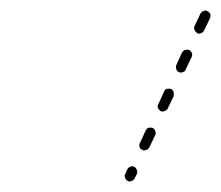

<svg xmlns="http://www.w3.org/2000/svg" viewBox="-20 -590 420 365"><path d="M218 -252Q219 -248 223 -246Q226 -244 230 -246Q234 -247 236 -251L240 -259Q242 -263 240 -267Q239 -271 235 -273Q234 -274 232 -274Q230 -274 228 -273Q226 -272 224 -271Q223 -270 222 -268L218 -259Q216 -256 218 -252ZM245 -315Q245 -313 245 -311Q246 -309 247 -307Q249 -306 251 -305Q254 -303 258 -305Q262 -306 264 -310L275 -333Q277 -337 275 -341Q274 -345 270 -347Q266 -348 262 -347Q259 -346 257 -342L246 -318Q245 -317 245 -315ZM280 -385Q282 -381 285 -379Q289 -377 293 -379Q297 -380 299 -384L310 -407Q311 -411 310 -415Q309 -419 305 -421Q301 -422 297 -421Q293 -420 292 -416L281 -392Q279 -389 280 -385ZM315 -459Q316 -455 320 -453Q324 -451 328 -453Q332 -454 333 -458L344 -481Q346 -485 345 -489Q343 -493 340 -495Q336 -496 332 -495Q328 -494 326 -490L315 -466Q314 -463 315 -459ZM349 -537Q349 -535 350 -533Q350 -531 352 -530Q353 -528 355 -527Q359 -525 362 -527Q366 -528 368 -532L379 -555Q380 -557 380 -559Q380 -561 380 -563Q379 -565 378 -566Q376 -568 374 -569Q371 -571 367 -569Q363 -568 361 -564L350 -541Q349 -539 349 -537Z"/></svg>

Font: FRB American Cursive Dashed Light
Style: Italic
Weight: 300
Italic angle: -25°
Version: Version 2.0;Modular Font Editor K font №1